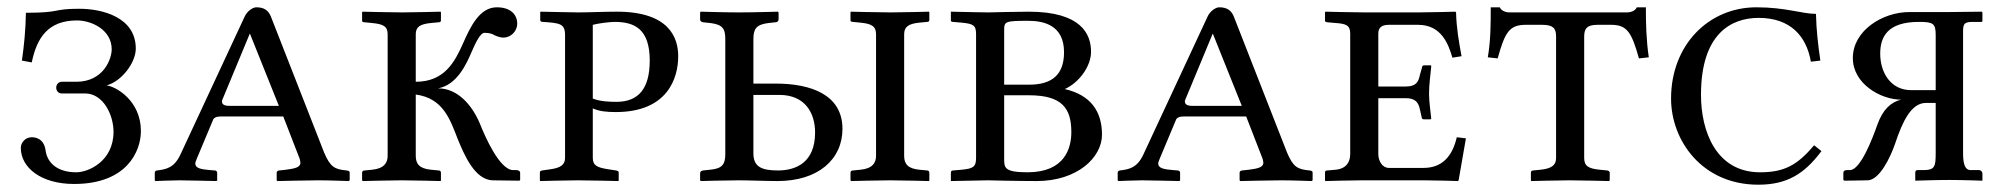

<svg xmlns="http://www.w3.org/2000/svg" viewBox="-20 -494 5482 526"><path d="M189 -22C138 -22 110 -47 105 -81C101 -114 78 -118 67 -118C49 -118 37 -103 37 -89C37 -35 92 10 183 10C328 10 366 -80 366 -135C366 -218 298 -257 272 -260C313 -271 352 -322 352 -361C352 -447 260 -470 197 -470C122 -470 150 -459 51 -459C50 -409 46 -370 40 -328L67 -323C81 -391 112 -438 191 -438C230 -438 286 -413 286 -359C286 -333 264 -270 189 -270H149C142 -270 134 -264 134 -254C134 -245 140 -238 149 -238H213C263 -238 291 -179 291 -133C291 -52 222 -22 189 -22Z M563 -164C565 -171 572 -175 585 -175H756L801 -59C802 -55 803 -51 803 -48C803 -35 786 -32 763 -29L745 -27C741 -27 738 -24 738 -21V0L740 2C740 2 824 0 852 0C882 0 935 2 935 2L938 0V-21C938 -24 937 -26 930 -27C897 -30 885 -36 868 -76L722 -449C715 -466 703 -474 682 -474C673 -474 657 -464 650 -448L474 -70C457 -34 435 -30 410 -27C407 -27 404 -24 404 -21V0L406 2C406 2 451 0 471 0C490 0 573 2 573 2L575 0V-21C575 -24 572 -27 569 -27L556 -28C531 -30 515 -33 515 -46C515 -49 517 -54 519 -59ZM744 -204H608C588 -204 588 -213 588 -218L664 -401H665Z M1119 -235C1194 -225 1213 -167 1234 -113C1251 -72 1280 -1 1330 0L1403 1L1405 -1V-20C1405 -27 1398 -28 1394 -28H1386C1349 -28 1309 -119 1294 -157C1273 -206 1234 -252 1180 -252C1231 -261 1257 -316 1273 -354C1283 -377 1296 -404 1307 -404C1315 -404 1324 -403 1330 -400C1337 -396 1349 -391 1359 -391C1380 -391 1397 -409 1397 -429C1397 -454 1379 -474 1341 -474C1293 -474 1268 -419 1248 -374C1226 -325 1198 -270 1119 -270V-400C1119 -420 1130 -428 1161 -431L1182 -433C1186 -433 1188 -435 1188 -438V-460L1187 -462C1187 -462 1110 -460 1083 -460C1052 -460 973 -462 973 -462L972 -460V-437C972 -434 975 -433 979 -433L999 -431C1030 -428 1042 -422 1042 -400V-67C1042 -48 1032 -32 999 -29L979 -27C975 -27 972 -25 972 -21V0L974 2C974 2 1052 0 1080 0C1111 0 1187 2 1187 2L1188 0V-21C1188 -25 1185 -27 1182 -27L1161 -29C1129 -32 1119 -45 1119 -67Z M1604 -426C1619 -430 1650 -434 1664 -434C1719 -434 1760 -414 1760 -328C1760 -251 1729 -215 1669 -215C1649 -215 1624 -216 1604 -224ZM1528 -62C1528 -43 1517 -34 1486 -30L1465 -27C1461 -26 1459 -25 1459 -21V0L1460 2C1460 2 1535 0 1563 0C1594 0 1674 2 1674 2L1675 0V-21C1675 -25 1672 -26 1668 -27L1648 -30C1616 -35 1604 -40 1604 -62V-197C1622 -189 1642 -187 1667 -187C1809 -187 1838 -280 1838 -340C1838 -392 1812 -462 1670 -462C1633 -462 1593 -460 1565 -460C1536 -460 1477 -462 1462 -462L1460 -461V-439C1460 -437 1461 -434 1467 -434C1514 -431 1528 -429 1528 -398Z M2457 -400C2457 -420 2468 -429 2499 -432L2520 -434C2524 -434 2526 -436 2526 -439V-460L2525 -462C2525 -462 2448 -460 2421 -460C2390 -460 2311 -462 2311 -462L2310 -460V-438C2310 -435 2313 -434 2317 -434L2337 -432C2368 -429 2380 -422 2380 -400V-67C2380 -48 2370 -32 2337 -29L2317 -27C2313 -27 2310 -25 2310 -21V0L2312 2C2312 2 2390 0 2418 0C2449 0 2525 2 2525 2L2526 0V-21C2526 -25 2523 -27 2520 -27L2499 -29C2467 -32 2457 -45 2457 -67ZM2213 -131C2213 -49 2161 -27 2111 -27C2065 -27 2044 -38 2044 -74V-234H2115C2186 -234 2213 -184 2213 -131ZM1967 -72C1967 -43 1958 -32 1925 -29L1906 -27C1901 -26 1898 -24 1898 -19V0L1900 2C1900 2 1968 0 2004 0C2034 0 2080 2 2110 2C2221 2 2288 -57 2288 -141C2288 -235 2201 -265 2105 -265H2044V-387C2044 -415 2052 -427 2086 -431L2105 -433C2109 -433 2113 -436 2113 -441V-460L2111 -462C2111 -462 2043 -460 2004 -460C1968 -460 1900 -462 1900 -462L1898 -460V-441C1898 -436 1901 -434 1906 -433L1925 -431C1960 -427 1967 -415 1967 -387Z M2731 -411C2731 -435 2733 -437 2797 -437C2841 -437 2895 -424 2895 -351C2895 -291 2864 -262 2799 -262H2731ZM2731 -233H2799C2890 -233 2915 -197 2915 -132C2915 -88 2897 -22 2795 -22C2731 -22 2731 -35 2731 -59ZM2585 -21V2L2687 0C2687 0 2764 2 2820 2C2932 2 2999 -63 2999 -125C2999 -190 2967 -234 2897 -250C2937 -268 2969 -313 2969 -352C2969 -400 2943 -462 2798 -462C2770 -462 2687 -460 2687 -460C2687 -460 2619 -461 2585 -462V-438C2585 -436 2586 -434 2591 -434L2614 -432C2646 -429 2654 -425 2654 -401V-61C2654 -36 2645 -32 2614 -29L2591 -27C2586 -27 2585 -24 2585 -21Z M3201 -164C3203 -171 3210 -175 3223 -175H3394L3439 -59C3440 -55 3441 -51 3441 -48C3441 -35 3424 -32 3401 -29L3383 -27C3379 -27 3376 -24 3376 -21V0L3378 2C3378 2 3462 0 3490 0C3520 0 3573 2 3573 2L3576 0V-21C3576 -24 3575 -26 3568 -27C3535 -30 3523 -36 3506 -76L3360 -449C3353 -466 3341 -474 3320 -474C3311 -474 3295 -464 3288 -448L3112 -70C3095 -34 3073 -30 3048 -27C3045 -27 3042 -24 3042 -21V0L3044 2C3044 2 3089 0 3109 0C3128 0 3211 2 3211 2L3213 0V-21C3213 -24 3210 -27 3207 -27L3194 -28C3169 -30 3153 -33 3153 -46C3153 -49 3155 -54 3157 -59ZM3382 -204H3246C3226 -204 3226 -213 3226 -218L3302 -401H3303Z M3885 0C3915 0 3974 2 3974 2L3976 0L3996 -115L3971 -118C3959 -66 3931 -34 3880 -34H3785C3767 -34 3756 -53 3756 -72V-225H3831C3857 -225 3866 -214 3870 -194L3875 -172C3875 -169 3877 -167 3882 -167H3899L3901 -169C3899 -192 3895 -213 3895 -238C3895 -262 3899 -290 3901 -312C3901 -314 3901 -315 3899 -315H3882C3878 -315 3876 -313 3876 -310L3870 -289C3866 -269 3859 -257 3831 -257H3756V-402C3756 -419 3766 -426 3785 -426H3865C3929 -426 3948 -373 3959 -336L3984 -340C3977 -378 3970 -417 3969 -460L3967 -462C3967 -462 3896 -460 3866 -460H3719C3689 -460 3611 -462 3611 -462L3610 -460V-437C3610 -436 3610 -434 3616 -433L3639 -431C3667 -429 3679 -425 3679 -402V-72C3679 -52 3670 -32 3639 -29L3616 -27C3611 -27 3610 -24 3610 -22V0L3611 2C3611 2 3680 0 3710 0Z M4394 -426C4437 -426 4450 -406 4470 -334L4497 -337C4490 -385 4489 -430 4489 -474H4464C4462 -468 4453 -460 4437 -460H4116C4100 -460 4091 -468 4089 -474H4064C4064 -430 4064 -384 4056 -337L4083 -334C4103 -406 4115 -426 4160 -426H4205C4234 -426 4243 -417 4243 -395V-61C4243 -41 4230 -32 4200 -29L4180 -27C4176 -27 4174 -24 4174 -21V0L4175 2C4175 2 4252 0 4280 0C4310 0 4388 2 4388 2L4390 0V-21C4390 -24 4386 -27 4383 -27L4363 -29C4332 -32 4320 -39 4320 -61V-394C4320 -417 4329 -426 4357 -426Z M4797 12C4875 12 4923 -17 4970 -80L4950 -96C4904 -42 4869 -22 4802 -22C4681 -22 4640 -135 4640 -234C4640 -402 4723 -445 4798 -445C4885 -445 4929 -395 4941 -325L4967 -328C4961 -369 4956 -411 4955 -456C4917 -456 4872 -474 4792 -474C4660 -474 4558 -370 4558 -224C4558 -109 4643 12 4797 12Z M5283 -247H5216C5159 -247 5131 -296 5131 -347C5131 -393 5151 -434 5237 -434C5276 -434 5283 -430 5283 -398ZM5123 -152C5110 -115 5077 -28 5048 -28H5040C5036 -28 5030 -27 5030 -20V-1L5033 1L5096 0C5128 0 5158 -60 5172 -101C5192 -161 5216 -212 5256 -212H5283V-76C5283 -37 5281 -28 5248 -28H5233C5229 -28 5227 -25 5227 -21V1C5227 1 5284 -1 5320 -1C5356 -1 5411 1 5411 1V-19C5411 -21 5409 -28 5401 -28H5379C5361 -28 5358 -50 5358 -76V-404C5358 -425 5358 -434 5383 -434H5408C5410 -434 5411 -435 5411 -437V-460L5409 -462L5321 -461H5280H5211C5137 -461 5056 -410 5056 -335C5056 -264 5133 -221 5188 -221C5160 -214 5138 -194 5123 -152Z"/></svg>

Font: Linux Libertine O C
Style: Regular
Weight: 400
Designer: Philipp H. Poll
Foundry: Philipp H. Poll
Version: Version 4.0.3